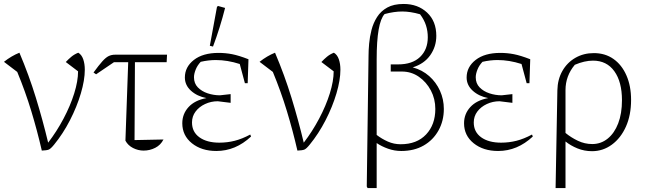

<svg xmlns="http://www.w3.org/2000/svg" viewBox="-21 -755 3256 969"><path d="M190 5Q167 -95 137 -194Q107 -293 66 -392L-1 -443Q18 -458 37.5 -469.5Q57 -481 77 -489Q125 -376 160 -262Q195 -148 222 -35Q265 -91 299.5 -156Q334 -221 353.5 -283.5Q373 -346 373 -395L311 -442Q324 -456 339 -468.5Q354 -481 374 -489Q391 -479 399 -456Q407 -433 407 -403Q407 -351 387 -283.5Q367 -216 332 -148Q297 -80 252 -25Q235 -4 225 0Q215 4 190 5Z M464 -380 451 -389Q478 -426 495.5 -445.5Q513 -465 527.5 -472Q542 -479 560 -479H822L820 -441H660L658 -48L804 -51Q790 -23 762.5 -9Q735 5 704 5Q676 5 650.5 -8Q625 -21 612 -45L626 -441H554Z M1071 7Q996 7 947.5 -32Q899 -71 899 -133Q899 -180 930.5 -214.5Q962 -249 1021 -260Q974 -269 943 -297Q912 -325 912 -364Q912 -417 957.5 -452.5Q1003 -488 1082 -488Q1117 -488 1150.5 -481.5Q1184 -475 1233 -456L1229 -335H1215L1189 -432Q1127 -452 1068 -452Q1031 -452 992 -443Q975 -425 966.5 -403.5Q958 -382 958 -365Q958 -334 977.5 -314Q997 -294 1027 -284Q1057 -274 1089 -274L1143 -280V-236L1078 -244Q1044 -244 1014 -230Q984 -216 966 -192Q948 -168 948 -137Q948 -89 985.5 -62Q1023 -35 1086 -35Q1126 -35 1163.5 -44.5Q1201 -54 1242 -76L1246 -66Q1168 7 1071 7ZM1054 -520 1038 -524 1074 -720 1079 -725 1115 -715Q1090 -616 1054 -520Z M1480 5Q1457 -95 1427 -194Q1397 -293 1356 -392L1289 -443Q1308 -458 1327.5 -469.5Q1347 -481 1367 -489Q1415 -376 1450 -262Q1485 -148 1512 -35Q1555 -91 1589.5 -156Q1624 -221 1643.5 -283.5Q1663 -346 1663 -395L1601 -442Q1614 -456 1629 -468.5Q1644 -481 1664 -489Q1681 -479 1689 -456Q1697 -433 1697 -403Q1697 -351 1677 -283.5Q1657 -216 1622 -148Q1587 -80 1542 -25Q1525 -4 1515 0Q1505 4 1480 5Z M1834 194 1830 186 1839 -475Q1839 -501 1842 -535Q1845 -569 1854 -604Q1863 -639 1882 -669Q1901 -699 1933.5 -717Q1966 -735 2016 -735Q2088 -735 2134.5 -691.5Q2181 -648 2181 -574Q2181 -520 2150.5 -476.5Q2120 -433 2062 -415Q2110 -402 2145 -371Q2180 -340 2199.5 -297Q2219 -254 2219 -205Q2219 -145 2192 -96.5Q2165 -48 2117 -20.5Q2069 7 2004 7Q1970 7 1937.5 -4.5Q1905 -16 1880 -33V194ZM1880 -456V-74Q1906 -54 1936.5 -40.5Q1967 -27 2001 -27Q2083 -27 2129.5 -76.5Q2176 -126 2176 -205Q2176 -256 2153.5 -298.5Q2131 -341 2093 -367.5Q2055 -394 2007 -394H1951V-430H1988Q2060 -430 2099 -467.5Q2138 -505 2138 -567Q2138 -598 2129 -626.5Q2120 -655 2099 -683Q2050 -697 2009 -697Q1968 -697 1920 -684Q1880 -641 1880 -456Z M2493 7Q2418 7 2369.5 -32Q2321 -71 2321 -133Q2321 -180 2352.5 -214.5Q2384 -249 2443 -260Q2396 -269 2365 -297Q2334 -325 2334 -364Q2334 -417 2379.5 -452.5Q2425 -488 2504 -488Q2539 -488 2572.5 -481.5Q2606 -475 2655 -456L2651 -335H2637L2611 -432Q2549 -452 2490 -452Q2453 -452 2414 -443Q2397 -425 2388.5 -403.5Q2380 -382 2380 -365Q2380 -334 2399.5 -314Q2419 -294 2449 -284Q2479 -274 2511 -274L2565 -280V-236L2500 -244Q2466 -244 2436 -230Q2406 -216 2388 -192Q2370 -168 2370 -137Q2370 -89 2407.5 -62Q2445 -35 2508 -35Q2548 -35 2585.5 -44.5Q2623 -54 2664 -76L2668 -66Q2590 7 2493 7Z M2783 194 2792 -299Q2793 -354 2817 -396.5Q2841 -439 2882.5 -463Q2924 -487 2976 -487Q3033 -487 3075 -457.5Q3117 -428 3140.5 -374.5Q3164 -321 3164 -251Q3164 -174 3138 -116Q3112 -58 3067 -25Q3022 8 2967 8Q2928 8 2893.5 -6Q2859 -20 2833 -41V194ZM2833 -300V-84Q2861 -61 2895.5 -44.5Q2930 -28 2968 -28Q3012 -28 3046 -55.5Q3080 -83 3099 -132.5Q3118 -182 3118 -249Q3118 -342 3079.5 -395.5Q3041 -449 2972 -449Q2929 -449 2880 -428Q2833 -372 2833 -300Z"/></svg>

Font: Piazzolla ExtraLight
Style: Regular
Weight: 200
Designer: Juan Pablo del Peral
Foundry: Huerta Tipografica
Version: Version 1.330